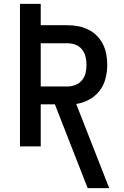

<svg xmlns="http://www.w3.org/2000/svg" viewBox="-20 -755 640 990"><path d="M432 215 263 -217H190V0H83V-735H190V-625H327Q355 -625 382 -620Q409 -615 434 -603Q459 -591 478.5 -571.5Q498 -552 510.5 -527.5Q523 -503 528 -475.5Q533 -448 533 -421Q533 -385 524 -350Q515 -315 493.5 -287Q472 -259 440 -241.5Q408 -224 373 -219L543 215ZM190 -309H327Q349 -309 369 -317Q389 -325 402.5 -341Q416 -357 421 -378Q426 -399 426 -421Q426 -442 421 -463Q416 -484 402.5 -500.5Q389 -517 369 -524.5Q349 -532 327 -532H190Z"/></svg>

Font: Zed Mono Semibold Extended
Style: Regular
Weight: 600
Width: 7
Monospace: yes
Designer: Belleve Invis
Foundry: Belleve Invis
Version: Version 1.0.0; ttfautohint (v1.8.4)